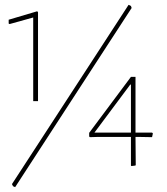

<svg xmlns="http://www.w3.org/2000/svg" viewBox="-20 -689 696 799"><path d="M43 89.8 34.2 85.9 29.8 77.1 515.1 -668.9 524.9 -664.1 527.8 -655.8ZM20 -588.9 16.1 -590.8V-606.9L134.8 -642.1L138.2 -638.2V-268.1H118.2V-616.2ZM612.8 -118.2 563 -119.1H543.9L544.9 -2L543 0L526.9 2L524.9 0V-119.1H384.8L354 -118.2L351.1 -121.1V-136.2L524.9 -369.1H543.9V-137.2H612.8L616.2 -133.8ZM524.9 -336.9H522L373 -137.2H524.9Z"/></svg>

Font: Datalegreya
Style: Dot
Weight: 700
Designer: Figs Lab
Foundry: Figs Lab
Version: Version 1.002;PS 001.002;hotconv 1.0.70;makeotf.lib2.5.58329